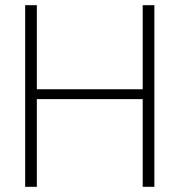

<svg xmlns="http://www.w3.org/2000/svg" viewBox="-20 -720 692 740"><path d="M77 0V-700H122V-376H530V-700H575V0H530V-338H122V0Z"/></svg>

Font: DM Sans ExtraLight
Style: Regular
Weight: 200
Designer: Colophon Foundry, Jonny Pinhorn
Foundry: Colophon Foundry
Version: Version 4.004; ttfautohint (v1.8.4.7-5d5b)